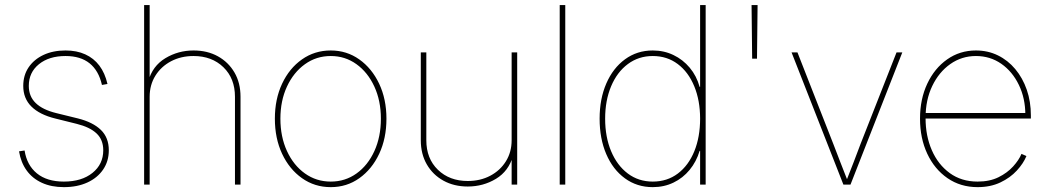

<svg xmlns="http://www.w3.org/2000/svg" viewBox="-20 -748 4247 778"><path d="M238.8 10.3Q188 10.3 149.7 -7.3Q111.3 -24.9 87.9 -57.4Q64.5 -89.8 57.1 -134.8L79.6 -138.2Q88.9 -78.6 129.6 -45.4Q170.4 -12.2 238.8 -12.2Q311 -12.2 354.7 -47.4Q398.4 -82.5 398.4 -139.2Q398.4 -181.6 371.3 -207.3Q344.2 -232.9 291 -246.1L204.6 -267.6Q140.6 -283.2 107.4 -316.2Q74.2 -349.1 74.2 -399.9Q74.2 -442.9 95.9 -475.1Q117.7 -507.3 156.2 -525.4Q194.8 -543.5 245.6 -543.5Q291 -543.5 325.4 -527.8Q359.9 -512.2 382.6 -482.2Q405.3 -452.1 415.5 -407.7L393.1 -403.8Q379.9 -461.9 343 -491.5Q306.2 -521 245.6 -521Q178.7 -521 137.7 -487.8Q96.7 -454.6 96.7 -399.9Q96.7 -357.4 124.8 -330.3Q152.8 -303.2 208.5 -289.6L295.9 -268.1Q356.4 -252.9 388.7 -221.7Q420.9 -190.4 420.9 -139.2Q420.9 -94.7 397.9 -61Q375 -27.3 334 -8.5Q293 10.3 238.8 10.3Z M586.4 -356V0H564V-727.5H586.4V-418.5H580.6Q598.1 -481 650.1 -512.2Q702.1 -543.5 764.2 -543.5Q820.3 -543.5 863 -519.8Q905.8 -496.1 930.2 -454.1Q954.6 -412.1 954.6 -356V0H932.1V-356Q932.1 -430.2 885.3 -475.6Q838.4 -521 764.2 -521Q713.4 -521 673.1 -499.8Q632.8 -478.5 609.6 -441.2Q586.4 -403.8 586.4 -356Z M1320.3 10.3Q1254.9 10.3 1203.6 -26.1Q1152.3 -62.5 1123 -125Q1093.8 -187.5 1093.8 -267.1Q1093.8 -346.2 1123 -408.7Q1152.3 -471.2 1203.6 -507.3Q1254.9 -543.5 1320.3 -543.5Q1384.8 -543.5 1435.8 -507.3Q1486.8 -471.2 1516.4 -408.7Q1545.9 -346.2 1545.9 -267.1Q1545.9 -187.5 1516.6 -125Q1487.3 -62.5 1436.3 -26.1Q1385.3 10.3 1320.3 10.3ZM1320.3 -12.2Q1378.9 -12.2 1424.8 -45.2Q1470.7 -78.1 1497.1 -136Q1523.4 -193.8 1523.4 -267.1Q1523.4 -339.8 1496.8 -397.5Q1470.2 -455.1 1424.3 -488Q1378.4 -521 1320.3 -521Q1261.7 -521 1215.6 -487.8Q1169.4 -454.6 1142.8 -397.2Q1116.2 -339.8 1116.2 -267.1Q1116.2 -193.8 1142.8 -136Q1169.4 -78.1 1215.6 -45.2Q1261.7 -12.2 1320.3 -12.2Z M1875.5 7.8Q1819.8 7.8 1776.9 -15.9Q1733.9 -39.6 1709.5 -81.8Q1685.1 -124 1685.1 -179.7V-535.6H1707.5V-179.7Q1707.5 -105.5 1754.4 -60.1Q1801.3 -14.6 1875.5 -14.6Q1926.3 -14.6 1966.6 -35.9Q2006.8 -57.1 2030 -94.5Q2053.2 -131.8 2053.2 -179.7V-535.6H2075.7V0H2053.2V-117.2H2059.1Q2041.5 -54.7 1989.7 -23.4Q1938 7.8 1875.5 7.8Z M2270.5 -727.5V0H2248V-727.5Z M2625 10.3Q2561 10.3 2512.2 -25.4Q2463.4 -61 2436.5 -123.8Q2409.7 -186.5 2409.7 -267.1Q2409.7 -347.2 2436.8 -409.7Q2463.9 -472.2 2512.7 -507.8Q2561.5 -543.5 2625 -543.5Q2670.4 -543.5 2708.7 -525.1Q2747.1 -506.8 2774.9 -473.6Q2802.7 -440.4 2814.9 -396H2816.9V-727.5H2839.4V0H2816.9V-136.7H2814.9Q2801.8 -92.8 2774.4 -59.6Q2747.1 -26.4 2709 -8.1Q2670.9 10.3 2625 10.3ZM2625 -12.2Q2683.6 -12.2 2726.8 -44.9Q2770 -77.6 2793.5 -135.3Q2816.9 -192.9 2816.9 -267.1Q2816.9 -340.8 2793.2 -398.4Q2769.5 -456.1 2726.3 -488.5Q2683.1 -521 2625 -521Q2567.9 -521 2524.2 -488.5Q2480.5 -456.1 2456.3 -398.4Q2432.1 -340.8 2432.1 -267.1Q2432.1 -192.9 2456.3 -135.3Q2480.5 -77.6 2523.9 -44.9Q2567.4 -12.2 2625 -12.2Z M3027.8 -510.3 3025.4 -727.5H3049.8L3047.4 -510.3Z M3397.5 0 3187.5 -535.6H3211.4L3356.9 -164.1Q3371.6 -127 3385.7 -89.4Q3399.9 -51.8 3415 -14.6H3409.2Q3424.3 -51.8 3438.5 -89.4Q3452.6 -127 3466.8 -164.1L3612.8 -535.6H3636.2L3426.3 0Z M3941.4 10.3Q3872.1 10.3 3819.3 -26.1Q3766.6 -62.5 3737.3 -125.2Q3708 -188 3708 -267.1Q3708 -346.2 3737.3 -408.7Q3766.6 -471.2 3817.9 -507.3Q3869.1 -543.5 3934.6 -543.5Q3982.9 -543.5 4023.4 -523.7Q4064 -503.9 4094 -468Q4124 -432.1 4140.6 -384.3Q4157.2 -336.4 4157.2 -279.8V-267.6H3719.7V-290H4144L4134.8 -282.2Q4134.8 -349.6 4108.6 -403.8Q4082.5 -458 4037.4 -489.5Q3992.2 -521 3934.6 -521Q3877 -521 3830.8 -488.5Q3784.7 -456.1 3757.6 -399.7Q3730.5 -343.3 3730.5 -271V-269Q3730.5 -197.3 3755.9 -139.2Q3781.2 -81.1 3828.6 -46.6Q3876 -12.2 3941.4 -12.2Q3990.2 -12.2 4025.9 -29.8Q4061.5 -47.4 4085.2 -73.5Q4108.9 -99.6 4119.1 -124.5L4139.2 -115.7Q4127 -85.9 4100.3 -56.9Q4073.7 -27.8 4033.7 -8.8Q3993.7 10.3 3941.4 10.3Z"/></svg>

Font: Inter 20pt Thin
Style: Regular
Weight: 250
Version: Version 4.001;git-66647c0bb